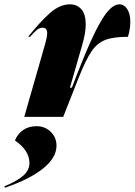

<svg xmlns="http://www.w3.org/2000/svg" viewBox="-122 -540 622 887"><path d="M96 -386Q96 -412 75 -412Q61 -412 48 -401.5Q35 -391 17 -370H8Q63 -439 108.5 -479.5Q154 -520 202 -520Q234 -520 254 -497Q274 -474 274 -428Q274 -388 258 -333L201 -135H210L231 -189Q282 -321 318 -393Q354 -465 380 -492.5Q406 -520 431 -520Q451 -520 465.5 -498.5Q480 -477 480 -439Q480 -405 469 -370Q402 -370 364.5 -355.5Q327 -341 301 -303Q275 -265 243 -185L170 0H-10L88 -342Q96 -372 96 -386ZM14 213Q14 155 -53 109Q-41 79 -15.5 61Q10 43 47 43Q86 43 112.5 69Q139 95 139 133Q139 188 77.5 238Q16 288 -99 327L-102 321Q-42 296 -14 271Q14 246 14 213Z"/></svg>

Font: Nyght Serif Dark Italic
Style: Regular
Weight: 800
Italic angle: -16°
Designer: Maksym Kobuzan
Version: Version 0.400